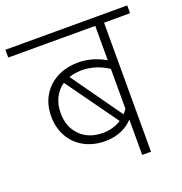

<svg xmlns="http://www.w3.org/2000/svg" viewBox="-144 -793 857 902"><g transform="rotate(-20 284.5 -342.0)"><path d="M589 -645H459V0H415V-177Q392 -151 356 -135.5Q320 -120 276 -120Q216 -120 170.5 -145Q125 -170 100 -214.5Q75 -259 75 -316Q75 -374 101 -418Q127 -462 173.5 -486.5Q220 -511 280 -511Q351 -511 415 -473V-645H-20V-684H589ZM415 -231V-430Q352 -471 284 -471Q251 -471 219 -461L398 -209Q410 -223 415 -231ZM278 -160Q329 -160 370 -186L185 -444Q155 -424 138.5 -390.5Q122 -357 122 -315Q122 -246 164.5 -203Q207 -160 278 -160Z"/></g></svg>

Font: FiraGO ExtraLight
Style: Regular
Weight: 200
Designer: bBox Type
Foundry: bBox Type GmbH
Version: Version 1.001